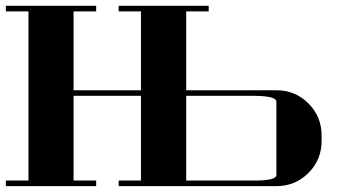

<svg xmlns="http://www.w3.org/2000/svg" viewBox="-20 -635 1193 655"><path d="M0 0V-19H77.1V-596.2H0V-615.2H308.1V-596.2H231V-327.1H460.9V-596.2H384.8V-615.2H691.9V-596.2H615.2V-327.1H922.9Q987.3 -327.1 1032.2 -282.2Q1077.1 -237.3 1077.1 -172.9V-153.8Q1077.1 -89.8 1032.2 -44.9Q987.3 0 922.9 0H384.8V-19H460.9V-308.1H231V-19H308.1V0ZM615.2 -19H846.2Q922.9 -19 922.9 -38.1V-288.1Q922.9 -307.6 846.2 -308.1H615.2Z"/></svg>

Font: Hjet
Style: Regular
Weight: 400
Designer: T. Christopher White
Version: Version 1.2